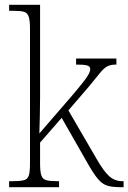

<svg xmlns="http://www.w3.org/2000/svg" viewBox="-20 -780 535 800"><path d="M18 0V-25H32Q63 -25 79 -29Q95 -33 100 -48.5Q105 -64 105 -99V-660Q105 -695 99.5 -711Q94 -727 79.5 -731Q65 -735 37 -735H18V-760H147V-374Q147 -341 146 -298Q145 -255 144 -224L272 -372Q308 -414 326 -437Q344 -460 350 -472Q356 -484 356 -492Q356 -504 342.5 -507.5Q329 -511 297 -511V-536H465V-511Q441 -511 427 -503.5Q413 -496 397 -476.5Q381 -457 351 -420L265 -320L383 -117Q413 -65 436 -45Q459 -25 490 -25H495V0H483Q448 0 427 -6.5Q406 -13 387.5 -35Q369 -57 342 -105L237 -289L147 -186V-98Q147 -64 152.5 -48.5Q158 -33 173.5 -29Q189 -25 219 -25H226V0Z"/></svg>

Font: Noto Serif Tamil SemiCondensed ExtraLight
Style: Regular
Weight: 200
Width: 4
Designer: Indian Type Foundry, Tom Grace, and the Monotype Design Team
Foundry: Monotype Imaging Inc.
Version: Version 2.004; ttfautohint (v1.8.4.7-5d5b)